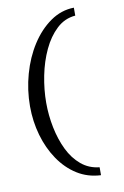

<svg xmlns="http://www.w3.org/2000/svg" viewBox="-89 -730 586 904"><g transform="rotate(-10 203.5 -278.5)"><path d="M319 121Q256 118 206 86.5Q156 55 120 2Q84 -51 65 -117.5Q46 -184 46 -256Q46 -334 67 -409Q88 -484 126.5 -544Q165 -604 217 -640.5Q269 -677 330 -678V-640Q279 -636 240.5 -600Q202 -564 176 -508.5Q150 -453 137 -387.5Q124 -322 124 -259Q124 -199 136 -140Q148 -81 171.5 -32.5Q195 16 232 47Q269 78 319 83Z"/></g></svg>

Font: Smooch Sans SemiBold
Style: Bold
Weight: 600
Designer: Robert E. Leuschke
Foundry: Robert E. Leuschke
Version: Version 1.010; ttfautohint (v1.8.3)